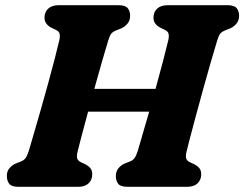

<svg xmlns="http://www.w3.org/2000/svg" viewBox="-20 -720 942 740"><path d="M278.5 -133.5Q274.5 -115 278.5 -107Q282.5 -99 292.5 -94.5L308.5 -87Q322 -80 328.8 -71.2Q335.5 -62.5 335.5 -48.5Q335.5 -26.5 321.2 -13.2Q307 0 282 0H52Q24.5 0 15.5 -11.8Q6.5 -23.5 6.5 -41.5Q6 -59.5 16.2 -71.5Q26.5 -83.5 40 -89.5L59 -97Q71.5 -101.5 78 -110Q84.5 -118.5 91 -138.5Q99 -166 111.5 -208.5Q124 -251 138.2 -301Q152.5 -351 166.2 -401Q180 -451 191.2 -494.5Q202.5 -538 209 -566.5Q212 -581.5 209.5 -590.5Q207 -599.5 195 -605L178.5 -613Q151.5 -627 151.5 -651.5Q151.5 -673.5 165.8 -686.8Q180 -700 207 -700H436Q463 -700 472.2 -688.5Q481.5 -677 481.5 -659Q481.5 -641 471.2 -628.8Q461 -616.5 447 -610.5L428 -603Q414.5 -597.5 408.8 -590.2Q403 -583 397 -563.5Q387.5 -533 373.2 -482.8Q359 -432.5 343.5 -377.5H579.5Q595 -433.5 608.2 -484Q621.5 -534.5 629 -566.5Q632 -581.5 629.5 -590.5Q627 -599.5 615 -605L598.5 -613Q571.5 -627 571.5 -651.5Q571.5 -673.5 585.8 -686.8Q600 -700 627 -700H856Q883 -700 892.2 -688.5Q901.5 -677 901.5 -659Q901.5 -641 891.2 -628.8Q881 -616.5 867 -610.5L848 -603Q834.5 -597.5 828.8 -590.2Q823 -583 817 -563.5Q807.5 -532.5 793 -482.5Q778.5 -432.5 762.8 -375.5Q747 -318.5 733 -266.2Q719 -214 709.5 -177.8Q700 -141.5 698.5 -133.5Q694.5 -115 698.5 -107Q702.5 -99 712.5 -94.5L728.5 -87Q742 -80 748.8 -71.2Q755.5 -62.5 755.5 -48.5Q755.5 -26.5 741.2 -13.2Q727 0 702 0H472Q444.5 0 435.5 -11.8Q426.5 -23.5 426.5 -41.5Q426.5 -59.5 436.5 -71.5Q446.5 -83.5 460 -89.5L479 -97Q491.5 -101.5 498 -110Q504.5 -118.5 511 -138.5Q518.5 -164 530 -203.8Q541.5 -243.5 555 -289.5H319.5Q303.5 -230.5 292 -186.5Q280.5 -142.5 278.5 -133.5Z"/></svg>

Font: Fraunces 9pt S100
Style: Bold Italic
Weight: 700
Italic angle: -16°
Version: Version 1.000; ttfautohint (v1.8.3)